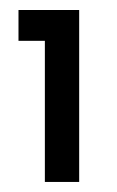

<svg xmlns="http://www.w3.org/2000/svg" viewBox="-20 -615 232 380"><path d="M68.8 -254.9H136.7V-595.2H16.6V-534.2H68.8Z"/></svg>

Font: Now SemiBold
Style: Regular
Weight: 600
Designer: Alfredo Marco Pradil
Foundry: Alfredo Marco Pradil
Version: Version 1.200;hotconv 1.0.109;makeotfexe 2.5.65596